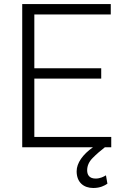

<svg xmlns="http://www.w3.org/2000/svg" viewBox="-20 -731 609 953"><path d="M150.4 -51.3V-340.8H482.4V-392.1H150.4V-659.2H529.8V-710.9H90.3V0H441.4C391.1 35.2 360.4 78.1 360.4 119.1C360.4 174.3 395.5 202.1 442.9 202.1C477.5 202.1 499 190.4 513.2 180.7L505.9 139.2C495.6 145.5 478 155.3 454.6 155.3C422.9 155.3 412.6 136.2 412.6 114.3C412.6 91.8 421.9 71.3 439.9 53.2C458 34.7 478.5 17.1 500.5 0H532.2V-51.3Z"/></svg>

Font: Vazirmatn ExtraLight
Style: Regular
Weight: 200
Designer: Saber Rastikerdar
Foundry: Saber Rastikerdar
Version: Version 33.003